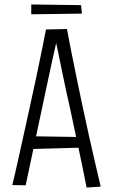

<svg xmlns="http://www.w3.org/2000/svg" viewBox="-20 -835 506 860"><path d="M368 5Q358 -47 346 -104Q334 -161 321 -221.5Q308 -282 295 -344Q286 -383 277.5 -422.5Q269 -462 261 -501Q253 -540 245 -578.5Q237 -617 229 -655L186 -703L280 -705Q286 -671 294 -631Q302 -591 311 -546Q320 -501 330 -453.5Q340 -406 350 -358Q364 -292 378.5 -227Q393 -162 406.5 -104Q420 -46 431 1ZM101 -167V-225L357 -221V-174ZM95 -5 35 -6Q46 -50 58.5 -107Q71 -164 85.5 -228.5Q100 -293 114 -358Q129 -424 142 -487Q155 -550 166.5 -605.5Q178 -661 186 -703L280 -705L234 -653Q223 -606 212 -555Q201 -504 190 -452.5Q179 -401 168 -349Q155 -288 142.5 -229Q130 -170 118 -113.5Q106 -57 95 -5ZM120 -771V-815L343 -812L347 -774Z"/></svg>

Font: Truculenta Light
Style: Regular
Weight: 300
Version: Version 1.002